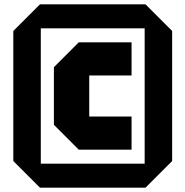

<svg xmlns="http://www.w3.org/2000/svg" viewBox="-20 -760 850 880"><path d="M227 -188V-452L341 -566H583V-414H389V-226H583V-74H341ZM41 -22V-618L163 -740H647L769 -618V-22L647 100H163ZM167 -630V-10H643V-630Z"/></svg>

Font: Tektur SemiCondensed
Style: Bold
Weight: 700
Width: 4
Designer: Adam Jagosz
Foundry: Adam Jagosz
Version: Version 1.005;gftools[0.9.30]